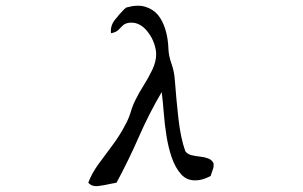

<svg xmlns="http://www.w3.org/2000/svg" viewBox="-20 -655 1040 659"><path d="M713 -94Q714 -84 712 -78Q710 -72 708 -66Q707 -63 705.5 -59Q704 -55 703 -51Q675 -36 652 -36Q621 -35 601.5 -57Q582 -79 570 -113Q558 -147 551.5 -188Q545 -229 542 -268.5Q539 -308 535 -339Q492 -266 456.5 -185Q421 -104 380 -28Q375 -27 370 -26Q365 -25 359 -24Q339 -19 317 -16.5Q295 -14 283 -28Q295 -60 317.5 -91Q340 -122 366 -156.5Q392 -191 413 -232Q423 -251 429.5 -273Q436 -295 446 -314Q456 -335 472.5 -361Q489 -387 502.5 -415Q516 -443 516 -469Q516 -485 509 -505.5Q502 -526 489 -543Q477 -560 460.5 -569.5Q444 -579 424 -577Q409 -575 401.5 -567.5Q394 -560 386 -552Q378 -544 361 -541Q358 -566 374 -586.5Q390 -607 406 -623Q411 -627 413 -629Q451 -640 478 -632Q505 -624 522 -604Q539 -583 548 -552.5Q557 -522 558 -488Q559 -463 568.5 -436.5Q578 -410 580 -381Q585 -314 592.5 -247.5Q600 -181 616 -136Q623 -126 637 -122.5Q651 -119 666.5 -117.5Q682 -116 695 -111Q708 -106 713 -94Z"/></svg>

Font: Yuji Syuku
Style: Regular
Weight: 400
Designer: Kataoka Yuji
Foundry: Kinuta Font Factory
Version: Version 3.002